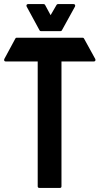

<svg xmlns="http://www.w3.org/2000/svg" viewBox="-44 -917 486 937"><path d="M256 -8Q256 0 249 0H148Q140 0 140 -8V-617H-16Q-21 -617 -23 -620.5Q-25 -624 -23 -629L31 -729Q33 -733 37 -733H359Q364 -733 366 -729L421 -629Q423 -624 421 -620.5Q419 -617 414 -617H256ZM86 -885Q84 -890 86 -893.5Q88 -897 93 -897H169Q174 -897 176 -893L203 -843Q211 -857 217.5 -868Q224 -879 232 -893Q234 -897 239 -897H315Q320 -897 322 -893.5Q324 -890 322 -885L258 -769Q256 -765 251 -765H156Q151 -765 149 -769Z"/></svg>

Font: RonaldsonGothic
Style: Regular
Weight: 400
Designer: Mr. Robertson for MacKellar, Smiths & Jordan Co. Philadelphia
Foundry: CAT-Fonts Peter Wiegel
Version: Version 1.000